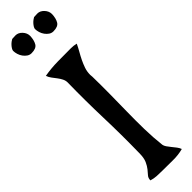

<svg xmlns="http://www.w3.org/2000/svg" viewBox="-307 -859 839 839"><g transform="rotate(-45 113.0 -439.5)"><path d="M182 -665Q200 -665 215 -661Q207 -644 197.5 -627.5Q188 -611 180 -594.5Q172 -578 166 -560.5Q160 -543 160 -523L161 -511Q162 -458 161.5 -404.5Q161 -351 160 -297Q159 -243 160 -189.5Q161 -136 167 -84Q168 -77 174 -68Q180 -59 188 -49.5Q196 -40 203.5 -30Q211 -20 214 -11Q185 -3 151 -3.5Q117 -4 86 -4Q69 -4 52.5 -5Q36 -6 20 -11Q20 -25 28 -34Q36 -43 45 -54Q54 -65 62 -82.5Q70 -100 70 -131Q72 -241 68.5 -350Q65 -459 67 -569Q67 -581 61.5 -592Q56 -603 48 -613.5Q40 -624 32 -634.5Q24 -645 20 -657Q60 -664 101.5 -664.5Q143 -665 182 -665ZM165 -875 186 -876Q203 -876 216.5 -861.5Q230 -847 230 -829Q229 -803 219.5 -787Q210 -771 181 -771Q170 -771 161 -777Q152 -783 145 -792.5Q138 -802 134.5 -813.5Q131 -825 131 -835Q131 -840 135 -846.5Q139 -853 144 -858.5Q149 -864 155 -868.5Q161 -873 165 -875ZM30 -875 51 -876Q68 -876 81.5 -861.5Q95 -847 95 -829Q94 -803 84.5 -787Q75 -771 46 -771Q35 -771 26 -777Q17 -783 10 -792.5Q3 -802 -0.5 -813.5Q-4 -825 -4 -835Q-4 -840 0 -846.5Q4 -853 9 -858.5Q14 -864 20 -868.5Q26 -873 30 -875Z"/></g></svg>

Font: Teutonic
Style: Regular
Weight: 400
Designer: Peter Wiegel
Foundry: Peter Wiegel
Version: 1.000